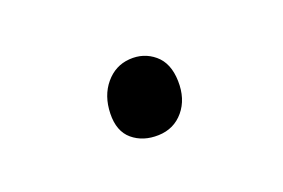

<svg xmlns="http://www.w3.org/2000/svg" viewBox="-36 -192 423 287"><g transform="rotate(20 175.0 -48.0)"><path d="M219 -88.5Q238 -67 238 -43Q238 -19 219.5 -2.5Q201 14 179.5 14Q158 14 140.5 -8Q123 -30 123 -54Q123 -78 139.5 -94Q156 -110 178 -110Q200 -110 219 -88.5Z"/></g></svg>

Font: LXGW WenKai TC
Style: Regular
Weight: 400
Designer: LXGW / Fontworks Inc.
Foundry: LXGW / Fontworks Inc.
Version: Version 1.330